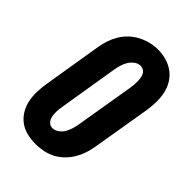

<svg xmlns="http://www.w3.org/2000/svg" viewBox="-222 -841 943 943"><g transform="rotate(45 250.0 -369.0)"><path d="M206 8Q175 8 146 1Q117 -6 94 -23Q71 -40 56 -65Q41 -90 35 -119Q29 -148 30 -178.5Q31 -209 36 -240L86 -545Q90 -571 98.5 -596.5Q107 -622 121 -645.5Q135 -669 155.5 -688.5Q176 -708 200.5 -720.5Q225 -733 251 -739.5Q277 -746 304 -746Q335 -746 363.5 -737.5Q392 -729 415 -712Q438 -695 453 -670Q468 -645 474 -616.5Q480 -588 479.5 -557Q479 -526 474 -495L423 -190Q419 -165 410.5 -139.5Q402 -114 388 -90.5Q374 -67 353.5 -47Q333 -27 308.5 -14.5Q284 -2 257.5 3Q231 8 206 8ZM209 -106Q226 -106 241.5 -117Q257 -128 266 -143.5Q275 -159 280 -175.5Q285 -192 288 -209L339 -514Q341 -526 342 -538Q343 -550 343 -562Q343 -574 341.5 -585Q340 -596 335 -606.5Q330 -617 320.5 -623Q311 -629 299 -629Q282 -629 267 -617.5Q252 -606 243 -591Q234 -576 229 -559.5Q224 -543 221 -526L171 -221Q169 -209 167.5 -197.5Q166 -186 166 -174Q166 -162 167.5 -150.5Q169 -139 174 -129Q179 -119 188 -112.5Q197 -106 209 -106Z"/></g></svg>

Font: Iosevka Slab Heavy
Style: Italic
Weight: 900
Italic angle: -9°
Monospace: yes
Designer: Belleve Invis
Foundry: Belleve Invis
Version: Version 11.1.0; ttfautohint (v1.8.3)